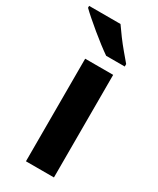

<svg xmlns="http://www.w3.org/2000/svg" viewBox="-225 -825 726 885"><g transform="rotate(30 138.5 -383.0)"><path d="M227 0H78V-546H227ZM139 -766Q154 -744 174.5 -716.5Q195 -689 216.5 -663.5Q238 -638 254 -619V-606H155Q136 -619 110.5 -638.5Q85 -658 58.5 -680Q32 -702 9 -722Q-14 -742 -28 -756V-766Z"/></g></svg>

Font: Noto Sans Gujarati
Style: Regular
Weight: 400
Designer: Jelle Bosma - Monotype Design Team, Universal Thirst
Foundry: Monotype Imaging Inc.
Version: Version 2.102